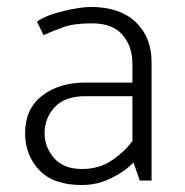

<svg xmlns="http://www.w3.org/2000/svg" viewBox="-20 -518 530 551"><path d="M216 -33Q263 -33 299 -56.5Q335 -80 360 -113V-242H226Q166 -242 137 -210.5Q108 -179 108 -136Q108 -96 135 -64.5Q162 -33 216 -33ZM241 -498Q324 -498 369.5 -454.5Q415 -411 415 -340V0H381L363 -52Q339 -26 299 -6.5Q259 13 215 13Q133 13 92.5 -30Q52 -73 52 -136Q52 -205 100.5 -243Q149 -281 225 -281H360V-335Q360 -385 331.5 -418Q303 -451 244 -451Q193 -451 163 -440.5Q133 -430 105 -417L86 -456Q114 -475 162.5 -486.5Q211 -498 241 -498Z"/></svg>

Font: Palanquin ExtraLight
Style: Regular
Weight: 275
Designer: Pria Ravichandran
Version: Version 1.001